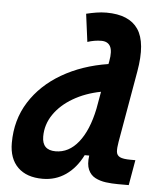

<svg xmlns="http://www.w3.org/2000/svg" viewBox="-53 -789 693 845"><g transform="rotate(5 293.0 -366.5)"><path d="M166.5 10.3Q95.7 10.3 56.9 -27.8Q18.1 -65.9 18.1 -135.3Q18.1 -237.3 68.4 -316.9Q118.7 -396.5 207.5 -448.2Q296.4 -500 411.6 -518.1L414.1 -530.8Q422.4 -575.7 411.4 -596.4Q400.4 -617.2 371.6 -617.2Q341.8 -617.2 310.5 -606.9L294.4 -730Q316.4 -735.4 338.6 -739Q360.8 -742.7 383.3 -742.7Q483.9 -742.7 523.7 -683.8Q563.5 -625 541 -496.6L485.8 -180.7Q481 -153.3 482.4 -137.2Q483.9 -121.1 498 -114Q512.2 -106.9 545.9 -106.9H566.4L546.9 4.9H499Q472.2 4.9 445.8 1.5Q419.4 -2 398.4 -12.9Q377.4 -23.9 367.2 -47.1Q356.9 -70.3 362.3 -109.4H342.3Q313.5 -51.8 268.6 -20.8Q223.6 10.3 166.5 10.3ZM376 -316.9 389.6 -393.6Q321.3 -380.4 267.8 -349.1Q214.4 -317.9 183.8 -273.2Q153.3 -228.5 153.3 -175.3Q153.3 -115.2 212.9 -115.2Q271.5 -115.2 313.7 -168Q356 -220.7 376 -316.9Z"/></g></svg>

Font: Cascadia Mono
Style: Bold Italic
Weight: 700
Italic angle: -10°
Monospace: yes
Designer: Aaron Bell
Foundry: Saja Typeworks
Version: Version 2404.023; ttfautohint (v1.8.4)